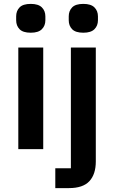

<svg xmlns="http://www.w3.org/2000/svg" viewBox="-20 -766 585 986"><path d="M138 -598Q98 -598 80.5 -616Q63 -634 63 -662V-682Q63 -710 80.5 -728Q98 -746 138 -746Q177 -746 195 -728Q213 -710 213 -682V-662Q213 -634 195 -616Q177 -598 138 -598ZM74 -522H202V0H74ZM344 -522H472V63Q472 129 439 164.5Q406 200 334 200H264V98H344ZM408 -598Q368 -598 350.5 -616Q333 -634 333 -662V-682Q333 -710 350.5 -728Q368 -746 408 -746Q447 -746 465 -728Q483 -710 483 -682V-662Q483 -634 465 -616Q447 -598 408 -598Z"/></svg>

Font: IBM Plex Sans Arabic SemiBold
Style: Regular
Weight: 600
Designer: Mike Abbink, Paul van der Laan, Pieter van Rosmalen, Wael Morcos, Khajak Apelian
Foundry: Bold Monday
Version: Version 1.1